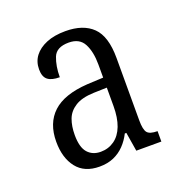

<svg xmlns="http://www.w3.org/2000/svg" viewBox="-75 -784 438 468"><g transform="rotate(-20 144.0 -549.5)"><path d="M108 -380Q69 -380 49 -405.5Q29 -431 29 -473Q29 -521 58 -548Q87 -575 148 -579L190 -581V-615Q190 -648 179 -669Q168 -690 140 -690Q108 -690 99.5 -668.5Q91 -647 91 -618Q70 -618 60 -626Q50 -634 50 -653Q50 -673 61 -687.5Q72 -702 92.5 -710.5Q113 -719 142 -719Q188 -719 212.5 -695Q237 -671 237 -615V-453Q237 -429 243.5 -421Q250 -413 270 -413V-386H205L197 -435H193Q185 -419 173 -406.5Q161 -394 145 -387Q129 -380 108 -380ZM123 -413Q143 -413 158.5 -424Q174 -435 182 -456Q190 -477 190 -507V-555L156 -554Q125 -553 107.5 -542Q90 -531 83.5 -513.5Q77 -496 77 -473Q77 -441 89.5 -427Q102 -413 123 -413Z"/></g></svg>

Font: Noto Serif Khmer ExtraCondensed Light
Style: Regular
Weight: 300
Width: 2
Designer: Danh Hong and the Monotype Design Team
Foundry: Monotype Imaging Inc.
Version: Version 2.004